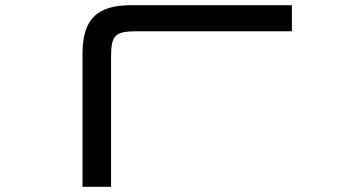

<svg xmlns="http://www.w3.org/2000/svg" viewBox="-20 -720 1352 740"><path d="M298 -511.5V0H408V-500C408 -584.5 423.5 -599.5 507.5 -599.5H1105V-700H486.5C352.5 -700 298 -645.5 298 -511.5Z"/></svg>

Font: Melete
Style: Regular
Weight: 400
Width: 6
Designer: Sora Sagano
Foundry: DOT COLON
Version: Version 0.200;FEAKit 1.0